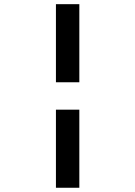

<svg xmlns="http://www.w3.org/2000/svg" viewBox="-20 -719 642 910"><path d="M245.1 -329.1H356V-699.2H245.1ZM245.1 170.9H356V-199.2H245.1Z"/></svg>

Font: Hack
Style: Bold
Weight: 700
Monospace: yes
Designer: Christopher Simpkins
Foundry: Christopher Simpkins
Version: Version 2.010